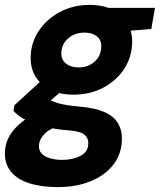

<svg xmlns="http://www.w3.org/2000/svg" viewBox="-50 -531 652 783"><path d="M186 232Q119 232 70 216.5Q21 201 -5 169.5Q-31 138 -30 92Q-29 48 -4 12Q21 -24 65.5 -52Q110 -80 171 -99L206 -23Q153 -8 131 15.5Q109 39 109 64Q108 83 120 95.5Q132 108 154 114.5Q176 121 204 121Q247 121 278.5 104.5Q310 88 310 54Q311 33 295.5 19Q280 5 235 1Q190 -2 152.5 -10Q115 -18 86 -28.5Q57 -39 36.5 -52.5Q16 -66 5 -79L9 -102L139 -221L235 -189L80 -55L139 -132Q149 -125 160 -120Q171 -115 186 -110.5Q201 -106 223 -102.5Q245 -99 277 -96Q337 -91 375 -74.5Q413 -58 430.5 -29.5Q448 -1 447 39Q446 96 413 139.5Q380 183 321 207.5Q262 232 186 232ZM250 -145Q194 -145 154.5 -165Q115 -185 94.5 -219.5Q74 -254 75 -298Q76 -357 108.5 -405.5Q141 -454 195 -482.5Q249 -511 315 -511Q372 -511 411 -490.5Q450 -470 470 -435.5Q490 -401 489 -358Q488 -298 456 -249.5Q424 -201 370.5 -173Q317 -145 250 -145ZM270 -256Q309 -256 335.5 -279.5Q362 -303 363 -340Q364 -368 345 -383Q326 -398 295 -398Q255 -398 228 -374.5Q201 -351 200 -314Q200 -287 219.5 -271.5Q239 -256 270 -256ZM379 -397 374 -499H582L567 -413Z"/></svg>

Font: DM Sans 20pt Black
Style: Italic
Weight: 900
Italic angle: -10°
Version: Version 4.004;gftools[0.9.30]